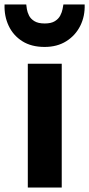

<svg xmlns="http://www.w3.org/2000/svg" viewBox="-44 -843 400 863"><path d="M81 0V-556.5H233.5V0ZM156.5 -632Q97 -632 56.2 -657.8Q15.5 -683.5 -5 -727Q-25.5 -770.5 -23.5 -823H74Q74.5 -816 76.8 -802Q79 -788 86.5 -773Q94 -758 110.8 -747.8Q127.5 -737.5 157 -737.5Q186 -737.5 202.5 -747.8Q219 -758 226.8 -773Q234.5 -788 237.2 -802Q240 -816 241 -823H336.5Q338.5 -770.5 316.8 -727Q295 -683.5 254 -657.8Q213 -632 156.5 -632Z"/></svg>

Font: Merriweather Sans
Style: Bold
Weight: 700
Designer: Eben Sorkin
Foundry: Eben Sorkin
Version: Version 1.008; ttfautohint (v1.7.19-72a1) -l 8 -r 50 -G 200 